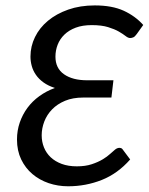

<svg xmlns="http://www.w3.org/2000/svg" viewBox="-20 -668 539 695"><path d="M475.1 -544.9Q468.3 -535.2 462.2 -532.7Q456.1 -530.3 451.2 -530.3Q443.8 -530.3 434.6 -537.6Q425.3 -544.9 410.2 -553.7Q395 -562.5 371.3 -569.8Q347.7 -577.1 312 -577.1Q278.8 -577.1 254.2 -567.9Q229.5 -558.6 213.1 -542.7Q196.8 -526.9 188.7 -506.1Q180.7 -485.4 180.7 -462.9Q180.7 -420.9 211.7 -399.2Q242.7 -377.4 295.4 -377.4H390.6L383.3 -314.9H281.2Q243.7 -314.9 215.6 -303.2Q187.5 -291.5 168.7 -272.2Q149.9 -252.9 140.4 -228.3Q130.9 -203.6 130.9 -178.2Q130.9 -154.8 139.2 -134.3Q147.5 -113.8 163.6 -98.6Q179.7 -83.5 203.4 -74.7Q227.1 -65.9 258.3 -65.9Q289.1 -65.9 312 -73.5Q335 -81.1 351.6 -91.1Q368.2 -101.1 378.9 -111.1Q389.6 -121.1 396.5 -126.5Q404.3 -132.8 412.1 -132.8Q415.5 -132.8 418.7 -131.6Q421.9 -130.4 423.8 -127.4L451.2 -90.8Q406.2 -39.6 348.4 -16.6Q290.5 6.3 226.6 6.3Q189.5 6.3 156 -5.1Q122.6 -16.6 97.2 -38.1Q71.8 -59.6 56.6 -91.1Q41.5 -122.6 41.5 -163.1Q41.5 -195.3 51.5 -224.4Q61.5 -253.4 79.3 -277.6Q97.2 -301.8 122.6 -320.1Q147.9 -338.4 178.7 -349.6Q154.3 -357.4 137.5 -369.6Q120.6 -381.8 110.1 -397Q99.6 -412.1 95 -429Q90.3 -445.8 90.3 -463.4Q90.3 -500.5 106.7 -533.9Q123 -567.4 153.6 -592.8Q184.1 -618.2 227.1 -633.3Q270 -648.4 323.2 -648.4Q385.7 -648.4 427.7 -629.2Q469.7 -609.9 498.5 -577.6Z"/></svg>

Font: Carlito
Style: Italic
Weight: 400
Italic angle: -7°
Designer: Lukasz Dziedzic
Foundry: tyPoland Lukasz Dziedzic
Version: Version 1.104